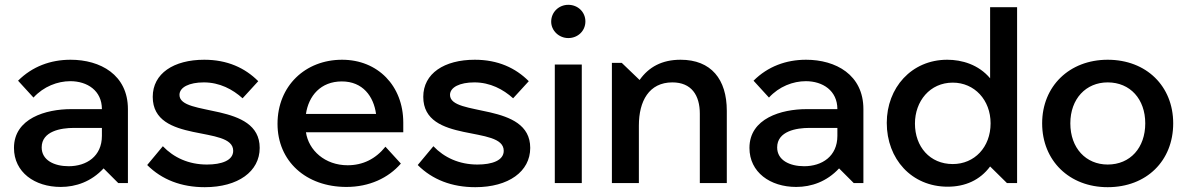

<svg xmlns="http://www.w3.org/2000/svg" viewBox="-20 -760 4932 797"><path d="M232 16C295 16 359 -6 410 -61L471 0H511V-307C511 -450 396 -512 273 -512C190 -512 114 -484 55 -425L119 -355C161 -401 219 -423 272 -423C342 -423 403 -384 403 -307H275C171 -307 38 -269 38 -146C38 -45 124 16 232 16ZM265 -70C205 -70 153 -95 153 -148C153 -216 234 -229 286 -229H403V-196C403 -111 339 -70 265 -70Z M830 17C968 17 1058 -48 1058 -146C1058 -338 725 -274 725 -366C725 -398 766 -418 826 -418C892 -418 946 -389 987 -352L1052 -423C997 -478 924 -512 828 -512C701 -512 614 -455 614 -358C614 -161 948 -242 948 -134C948 -94 900 -77 839 -77C763 -77 701 -106 656 -153L591 -75C652 -14 733 17 830 17Z M1418 16C1513 16 1592 -21 1644 -81L1580 -151C1539 -100 1486 -74 1423 -74C1329 -74 1261 -136 1250 -211H1654V-251C1654 -404 1548 -512 1400 -512C1247 -512 1132 -403 1132 -246C1132 -91 1250 16 1418 16ZM1541 -287H1250C1261 -362 1311 -422 1399 -422C1486 -422 1531 -360 1541 -287Z M1953 17C2091 17 2181 -48 2181 -146C2181 -338 1848 -274 1848 -366C1848 -398 1889 -418 1949 -418C2015 -418 2069 -389 2110 -352L2175 -423C2120 -478 2047 -512 1951 -512C1824 -512 1737 -455 1737 -358C1737 -161 2071 -242 2071 -134C2071 -94 2023 -77 1962 -77C1886 -77 1824 -106 1779 -153L1714 -75C1775 -14 1856 17 1953 17Z M2283 0H2395V-492H2283ZM2339 -602C2379 -602 2410 -632 2410 -671C2410 -710 2379 -740 2339 -740C2300 -740 2268 -710 2268 -670C2268 -633 2300 -602 2339 -602Z M2520 0H2632V-239C2632 -340 2674 -418 2771 -418C2850 -418 2885 -365 2885 -288V0H2997V-300C2997 -431 2932 -512 2805 -512C2728 -512 2673 -482 2635 -428L2561 -499H2520Z M3285 16C3348 16 3412 -6 3463 -61L3524 0H3564V-307C3564 -450 3449 -512 3326 -512C3243 -512 3167 -484 3108 -425L3172 -355C3214 -401 3272 -423 3325 -423C3395 -423 3456 -384 3456 -307H3328C3224 -307 3091 -269 3091 -146C3091 -45 3177 16 3285 16ZM3318 -70C3258 -70 3206 -95 3206 -148C3206 -216 3287 -229 3339 -229H3456V-196C3456 -111 3392 -70 3318 -70Z M3914 15C3986 15 4048 -12 4090 -69L4160 0H4202V-730H4090V-435C4042 -492 3973 -512 3912 -512C3763 -512 3661 -395 3661 -250C3661 -100 3764 15 3914 15ZM3935 -79C3840 -79 3778 -151 3778 -247C3778 -340 3840 -417 3935 -417C4025 -417 4092 -345 4092 -248C4092 -149 4025 -79 3935 -79Z M4578 17C4739 17 4850 -92 4850 -248C4850 -402 4739 -512 4578 -512C4419 -512 4306 -402 4306 -248C4306 -93 4419 17 4578 17ZM4578 -77C4488 -77 4423 -145 4423 -248C4423 -350 4488 -418 4578 -418C4672 -418 4734 -348 4734 -248C4734 -147 4672 -77 4578 -77Z"/></svg>

Font: LaHaus Display SemiBold
Style: Regular
Weight: 600
Designer: We are Make, BastardaType, Dalton Maag Ltd
Foundry: BastardaType, Dalton Maag Ltd
Version: Version 3.100;Glyphs 3.3 (3331)